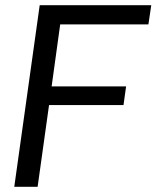

<svg xmlns="http://www.w3.org/2000/svg" viewBox="-20 -720 603 740"><path d="M35 0 133 -700H563L552 -626H212L179 -387H466L456 -315H169L125 0Z"/></svg>

Font: Host Grotesk
Style: Italic
Weight: 400
Italic angle: -8°
Designer: Doğukan Karapınar based on Poppins by Indian Type Foundry, Jonny Pinhorn
Foundry: Element Type
Version: Version 1.001; ttfautohint (v1.8.4.7-5d5b)